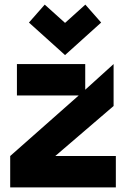

<svg xmlns="http://www.w3.org/2000/svg" viewBox="-20 -816 549 836"><path d="M24.4 0V-136.7L322.8 -400.4H53.7V-537.1H351.1V-425.3L474.6 -537.1V-354.5L220.7 -136.7H484.4V0ZM174.8 -795.9 263.2 -716.3 351.6 -795.9 420.4 -717.8 263.2 -576.2 106 -717.8Z"/></svg>

Font: New Shape
Style: Bold
Weight: 700
Designer: Wojciech Kalinowski "wmk69" (wmk69@o2.pl)
Foundry: Wojciech Kalinowski "wmk69" (wmk69@o2.pl)
Version: Version 2.1.1; 2021-05-14